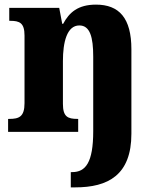

<svg xmlns="http://www.w3.org/2000/svg" viewBox="-20 -570 677 830"><path d="M286 240H305C447 240 548 187 548 8V-357C548 -492 495 -550 395 -550C317 -550 279 -516 253 -467H249L236 -536H20V-480H24C65 -480 86 -471 86 -416V-124C86 -65 62 -56 20 -56H15V0H318V-56H315C273 -56 252 -65 252 -121V-306C252 -387 269 -460 323 -460C369 -460 383 -410 383 -325V-3C383 133 350 174 292 174H286Z"/></svg>

Font: Noto Serif Devanagari SemiCondensed ExtraBold
Style: Regular
Weight: 800
Width: 4
Designer: Universal Thirst, Indian Type Foundry and the Monotype Design Team
Foundry: Monotype Imaging Inc.
Version: Version 2.004